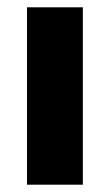

<svg xmlns="http://www.w3.org/2000/svg" viewBox="-20 -506 301 526"><path d="M54 0V-486H207V0Z"/></svg>

Font: Outfit Thin
Style: Regular
Weight: 100
Designer: Rodrigo Fuenzalida
Foundry: fragTYPE
Version: Version 1.000